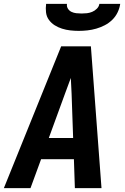

<svg xmlns="http://www.w3.org/2000/svg" viewBox="-29 -975 649 995"><path d="M-9 0 288 -735H442L497 0H359L354 -150H184L129 0ZM224 -260H350L342 -490Q341 -510 340 -530.5Q339 -551 338 -571Q331 -551 323 -530.5Q315 -510 308 -490ZM379 -815Q357 -815 335 -817.5Q313 -820 292.5 -826.5Q272 -833 254.5 -844Q237 -855 224.5 -872Q212 -889 209.5 -911Q207 -933 210 -955H318Q316 -941 323 -930Q330 -919 341.5 -913.5Q353 -908 366.5 -906.5Q380 -905 394 -905Q408 -905 421.5 -906.5Q435 -908 448.5 -913.5Q462 -919 473 -930Q484 -941 486 -955H594Q591 -933 580.5 -911Q570 -889 552.5 -872Q535 -855 513.5 -844Q492 -833 469.5 -826.5Q447 -820 424 -817.5Q401 -815 379 -815Z"/></svg>

Font: Iosevka XBd Ex Obl
Style: Regular
Weight: 800
Width: 7
Italic angle: -9°
Monospace: yes
Designer: Belleve Invis
Foundry: Belleve Invis
Version: Version 32.5.0; ttfautohint (v1.8.4)